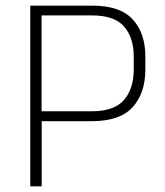

<svg xmlns="http://www.w3.org/2000/svg" viewBox="-20 -659 584 679"><path d="M305.5 -230.5H111.5V-265.5H304.5Q384 -265.5 418.5 -305.5Q453 -345.5 453 -414V-458Q453 -526 418.8 -565.2Q384.5 -604.5 305.5 -604.5H111V-639H307Q405 -639 449.5 -590.2Q494 -541.5 494 -459.5V-412.5Q494 -330 449.2 -280.2Q404.5 -230.5 305.5 -230.5ZM127.5 0H87V-639H127V-255.5L127.5 -237.5Z"/></svg>

Font: Anek Kannada Medium ExtraLight
Style: Regular
Weight: 250
Version: Version 1.003